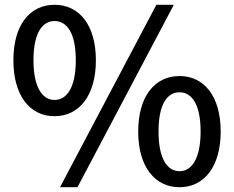

<svg xmlns="http://www.w3.org/2000/svg" viewBox="-20 -770 979 803"><path d="M208 -284C311 -284 381 -370 381 -518C381 -666 311 -750 208 -750C105 -750 36 -666 36 -518C36 -370 105 -284 208 -284ZM231 13H304L707 -750H634ZM208 -352C157 -352 120 -405 120 -518C120 -632 157 -682 208 -682C260 -682 297 -632 297 -518C297 -405 260 -352 208 -352ZM731 13C833 13 903 -72 903 -220C903 -368 833 -452 731 -452C628 -452 558 -368 558 -220C558 -72 628 13 731 13ZM731 -54C679 -54 643 -107 643 -220C643 -334 679 -384 731 -384C782 -384 819 -334 819 -220C819 -107 782 -54 731 -54Z"/></svg>

Font: Noto Sans JP Medium
Style: Regular
Weight: 500
Designer: Ryoko NISHIZUKA  (kana, bopomofo & ideographs); Paul D. Hunt (Latin, Greek & Cyrillic); Sandoll Communications , Soo-you
Foundry: Adobe
Version: Version 2.002;hotconv 1.0.116;makeotfexe 2.5.65601